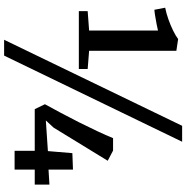

<svg xmlns="http://www.w3.org/2000/svg" viewBox="-6 -849 906 934"><g transform="rotate(90 447.0 -382.0)"><path d="M128.5 -362.5V-697.5Q118.5 -695 98.2 -691Q78 -687 57.8 -683.8Q37.5 -680.5 27.5 -680L17.5 -732.5Q45 -738 74 -748.2Q103 -758.5 128.5 -771Q154 -783.5 170 -795.5L227 -787V-362.5L315.5 -355.5V-312.5H34V-355.5ZM592 -815H669.5L250.5 51H173.5ZM713.5 0V-98H511L487 -147.5Q505.5 -181 528.5 -224Q551.5 -267 574.8 -313.2Q598 -359.5 618.2 -402.5Q638.5 -445.5 652 -479H712.5L762 -453L601 -190L566 -152L715 -162L725 -281L805 -284V-165L878 -169.5V-98H805V0Z"/></g></svg>

Font: Merriweather 20pt SemiBold
Style: Regular
Weight: 600
Version: Version 2.100